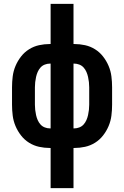

<svg xmlns="http://www.w3.org/2000/svg" viewBox="-20 -755 640 990"><path d="M241 215V8H237Q209 8 181.5 2Q154 -4 130 -19Q106 -34 88.5 -56.5Q71 -79 60 -105Q49 -131 45.5 -159Q42 -187 42 -215V-305Q42 -333 45.5 -361Q49 -389 60 -415Q71 -441 88.5 -463.5Q106 -486 130 -501Q154 -516 181.5 -522Q209 -528 237 -528H241V-735H359V-528H363Q391 -528 418.5 -522Q446 -516 470 -501Q494 -486 511.5 -463.5Q529 -441 540 -415Q551 -389 554.5 -361Q558 -333 558 -305V-215Q558 -187 554.5 -159Q551 -131 540 -105Q529 -79 511.5 -56.5Q494 -34 470 -19Q446 -4 418.5 2Q391 8 363 8H359V215ZM237 -93H241V-427H237Q224 -427 211 -422Q198 -417 189 -407Q180 -397 174.5 -384.5Q169 -372 166 -358.5Q163 -345 161.5 -331.5Q160 -318 160 -305V-215Q160 -202 161.5 -188.5Q163 -175 166 -161.5Q169 -148 174.5 -135.5Q180 -123 189 -113Q198 -103 211 -98Q224 -93 237 -93ZM359 -93H363Q376 -93 389 -98Q402 -103 411 -113Q420 -123 425.5 -135.5Q431 -148 434 -161.5Q437 -175 438.5 -188.5Q440 -202 440 -215V-305Q440 -318 438.5 -331.5Q437 -345 434 -358.5Q431 -372 425.5 -384.5Q420 -397 411 -407Q402 -417 389 -422Q376 -427 363 -427H359Z"/></svg>

Font: Iosevka SS04 Extended
Style: Bold
Weight: 700
Width: 7
Monospace: yes
Designer: Belleve Invis
Foundry: Belleve Invis
Version: Version 19.0.0; ttfautohint (v1.8.4)